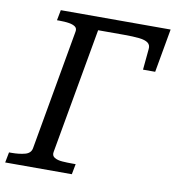

<svg xmlns="http://www.w3.org/2000/svg" viewBox="-90 -782 782 854"><g transform="rotate(10 301.0 -355.0)"><path d="M-10 0 -1 -47H10Q45 -47 71 -54Q97 -61 101 -84L197 -627Q200 -642 190 -649.5Q180 -657 161.5 -660Q143 -663 118 -663H107L116 -710H612L577 -513H522L531 -608Q533 -626 520.5 -635.5Q508 -645 481 -648Q454 -651 411 -651H295L194 -83Q191 -66 204.5 -58Q218 -50 240 -48.5Q262 -47 283 -47H300L291 0Z"/></g></svg>

Font: Roboto Serif 20pt
Style: Italic
Weight: 400
Italic angle: -10°
Designer: Greg Gazdowicz
Foundry: Commercial Type
Version: Version 1.008